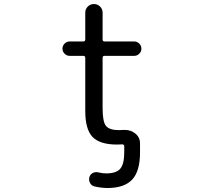

<svg xmlns="http://www.w3.org/2000/svg" viewBox="-20 -735 1040 962"><path d="M681.6 28.3Q681.6 123 642.1 165Q602.5 207 518.6 207Q488.3 207 454.1 199.2Q439.5 196.3 431.6 182.6Q423.8 168.9 427.7 153.3Q431.6 138.7 444.8 131.8Q458 125 473.6 128.9Q494.1 133.8 511.7 133.8Q562.5 133.8 582.5 110.4Q602.5 86.9 602.5 28.3V-2.9Q602.5 -6.8 599.6 -9.3Q596.7 -11.7 592.8 -11.7Q580.1 -10.7 566.4 -10.7Q480.5 -10.7 443.8 -48.8Q407.2 -86.9 407.2 -178.7V-445.3Q407.2 -455.1 397.5 -455.1H329.1Q314.5 -455.1 303.7 -465.8Q293 -476.6 293 -491.2Q293 -505.9 303.7 -516.6Q314.5 -527.3 329.1 -527.3H397.5Q407.2 -527.3 407.2 -537.1V-671.9Q407.2 -689.5 419.9 -702.1Q432.6 -714.8 450.7 -714.8Q468.8 -714.8 481.4 -702.1Q494.1 -689.5 494.1 -671.9V-537.1Q494.1 -527.3 503.9 -527.3H652.3Q667 -527.3 677.7 -516.6Q688.5 -505.9 688.5 -491.2Q688.5 -476.6 677.7 -465.8Q667 -455.1 652.3 -455.1H503.9Q494.1 -455.1 494.1 -445.3V-192.4Q494.1 -125 511.2 -104Q528.3 -83 576.2 -83Q587.9 -83 598.6 -84Q602.5 -84 606.4 -84Q634.8 -84 656.2 -67.4Q681.6 -47.9 681.6 -16.6Z"/></svg>

Font: Rounded-X Mgen+ 2m regular
Style: Regular
Weight: 400
Designer: [Source Han Sans]
Ryoko NISHIZUKA  (kana & ideographs); Paul D. Hunt (Latin, Greek & Cyrillic); Wenlong ZHANG  (bopomofo
Version: Version 1.059.20150602